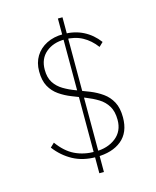

<svg xmlns="http://www.w3.org/2000/svg" viewBox="-128 -863 854 1050"><g transform="rotate(-15 299.5 -338.0)"><path d="M309 10Q234 10 178 -20.5Q122 -51 82 -104L105 -126Q146 -69 196.5 -44.5Q247 -20 311 -20Q382 -20 428 -56Q474 -92 474 -156Q474 -204 455.5 -234.5Q437 -265 406 -284Q375 -303 338 -317.5Q301 -332 264 -346.5Q227 -361 196 -382.5Q165 -404 146.5 -437.5Q128 -471 128 -523Q128 -572 150.5 -608.5Q173 -645 213.5 -665.5Q254 -686 308 -686Q371 -686 420.5 -661Q470 -636 505 -589L482 -567Q450 -610 407.5 -633Q365 -656 308 -656Q243 -656 201.5 -621Q160 -586 160 -524Q160 -479 178.5 -450.5Q197 -422 228 -403.5Q259 -385 296 -371.5Q333 -358 370 -343Q407 -328 438 -306Q469 -284 487.5 -249.5Q506 -215 506 -162Q506 -77 453 -33.5Q400 10 309 10ZM302 100V-776H328V100Z"/></g></svg>

Font: Outfit Thin Thin
Style: Regular
Weight: 250
Version: Version 1.100;gftools[0.9.27]